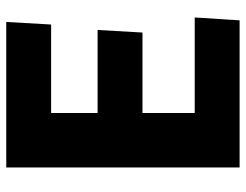

<svg xmlns="http://www.w3.org/2000/svg" viewBox="-104 -664 768 599"><g transform="rotate(-90 279.5 -364.0)"><path d="M57 -728H511L503 -588H227V-443H486L478 -303H227V-140H525L516 0H57Z"/></g></svg>

Font: Murecho
Style: Bold
Weight: 700
Designer: Neil Summerour
Foundry: Positype
Version: Version 1.010; ttfautohint (v1.8.3)